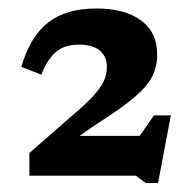

<svg xmlns="http://www.w3.org/2000/svg" viewBox="-20 -726 444 441"><path d="M265 -362 333.5 -461H372.5L343 -305.5H315L292 -322.5H47.5V-374.5L140 -455.5Q174 -484 192.2 -503.5Q210.5 -523 218 -539Q225.5 -555 225.5 -572.5Q225.5 -596 209.2 -609.8Q193 -623.5 161.5 -623.5Q128.5 -623.5 108.8 -607Q89 -590.5 75 -554.5L29 -572.5Q49.5 -642.5 90.8 -674.5Q132 -706.5 201 -706.5Q266.5 -706.5 303.8 -679.2Q341 -652 341 -600.5Q341 -573 329.8 -550.5Q318.5 -528 288.2 -502.2Q258 -476.5 201 -440.5L123 -386L121.5 -414H347Z"/></svg>

Font: Newsreader 9pt SemiBold
Style: Regular
Weight: 600
Designer: Hugues Gentile
Foundry: Production Type
Version: Version 1.003